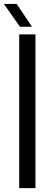

<svg xmlns="http://www.w3.org/2000/svg" viewBox="-40 -979 264 999"><path d="M59.9 0V-800H144.4V0ZM63.8 -840 -19.9 -958.7H46.8L126.2 -840Z"/></svg>

Font: Big Shoulders Text SC Thin
Style: Regular
Weight: 100
Designer: Patric King
Foundry: XO Type Co
Version: Version 2.002